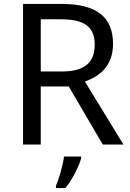

<svg xmlns="http://www.w3.org/2000/svg" viewBox="-20 -734 662 975"><path d="M294 -714H97V0H187V-295H329L502 0H607L411 -320C483 -345 554 -397 554 -511C554 -647 471 -714 294 -714ZM289 -636C406 -636 461 -600 461 -507C461 -417 410 -371 294 -371H187V-636ZM392 70V61H305C300 104 279 176 264 209V221H312C348 178 383 106 392 70Z"/></svg>

Font: Noto Sans Miao
Style: Regular
Weight: 400
Designer: Monotype Design Team
Foundry: Monotype Imaging Inc.
Version: Version 2.003